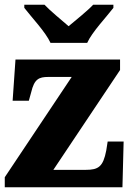

<svg xmlns="http://www.w3.org/2000/svg" viewBox="-20 -786 549 806"><path d="M192 -606H346C366 -651 427 -715 456 -753V-766H371C351 -744 297 -700 268 -676C240 -700 187 -744 167 -766H82V-753C111 -715 172 -651 192 -606ZM0 0H494L499 -192H432L426 -154C413 -86 393 -73 340 -73H204L484 -492V-536H45L33 -363H101L111 -399C124 -454 143 -463 183 -463H281L0 -42Z"/></svg>

Font: Noto Serif Bengali SemiCondensed Black
Style: Regular
Weight: 900
Width: 4
Designer: Juan Bruce, Universal Thirst, Indian Type Foundry and the Monotype Design Team.
Foundry: Monotype Imaging Inc.
Version: Version 2.003